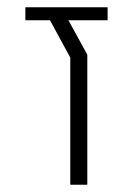

<svg xmlns="http://www.w3.org/2000/svg" viewBox="-20 -752 368 530"><path d="M50 -732H149H277V-696H169L221 -601V-242H174V-593L118 -696H50Z"/></svg>

Font: Mixer
Style: Regular
Weight: 400
Version: Version 1.0